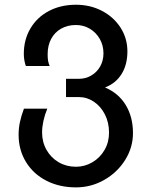

<svg xmlns="http://www.w3.org/2000/svg" viewBox="-20 -576 640 810"><path d="M58.5 -7.5Q58.5 -34.5 64 -60.8Q69.5 -87 81 -117.5H179.5Q169 -92.5 163.2 -66Q157.5 -39.5 157.5 -17.5Q157.5 23.5 176.5 56.8Q195.5 90 228 108.8Q260.5 127.5 300.5 127.5Q337.5 127.5 369.8 108.5Q402 89.5 421 56.8Q440 24 440 -16.5Q440 -58.5 422.8 -92.8Q405.5 -127 376.2 -146.8Q347 -166.5 312.5 -166.5H258.5V-243.5H312.5Q341.5 -243.5 365.2 -257.5Q389 -271.5 402.8 -296Q416.5 -320.5 416.5 -351Q416.5 -384.5 400.8 -412Q385 -439.5 358.5 -455Q332 -470.5 300.5 -470.5Q265 -470.5 238 -455.2Q211 -440 196 -412.2Q181 -384.5 181 -347Q181 -330 182.8 -319.8Q184.5 -309.5 189.5 -297.5H89Q80.5 -322 80.5 -349Q80.5 -409 108.5 -456.2Q136.5 -503.5 186.5 -529.8Q236.5 -556 300.5 -556Q361 -556 410.5 -530Q460 -504 488.8 -459Q517.5 -414 517.5 -359.5Q517.5 -303 492.8 -263.5Q468 -224 423 -207Q480 -183 510.5 -132.8Q541 -82.5 541 -14.5Q541 46 508 98.8Q475 151.5 419.8 183Q364.5 214.5 300.5 214.5Q230.5 214.5 175.5 186.2Q120.5 158 89.5 107.2Q58.5 56.5 58.5 -7.5Z"/></svg>

Font: JuliaMono Medium
Style: Regular
Weight: 500
Monospace: yes
Designer: cormullion
Foundry: corm
Version: Version 0.054; ttfautohint (v1.8.4)